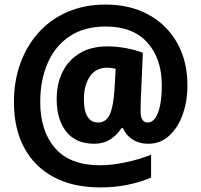

<svg xmlns="http://www.w3.org/2000/svg" viewBox="-20 -742 881 840"><path d="M800 -367Q800 -300 779.5 -242Q759 -184 720.5 -148.5Q682 -113 628 -113Q590 -113 561 -131Q532 -149 518 -181H511Q491 -150 461.5 -131.5Q432 -113 393 -113Q312 -113 270 -166Q228 -219 228 -308Q228 -376 254 -428Q280 -480 329.5 -509.5Q379 -539 450 -539Q491 -539 533 -531Q575 -523 605 -511L596 -305Q596 -295 595.5 -281.5Q595 -268 595 -256Q595 -229 603.5 -217.5Q612 -206 626 -206Q655 -206 671.5 -249.5Q688 -293 688 -368Q688 -485 625 -555.5Q562 -626 443 -626Q349 -626 285 -583.5Q221 -541 188.5 -466Q156 -391 156 -296Q156 -168 221.5 -93.5Q287 -19 416 -19Q468 -19 528 -31.5Q588 -44 641 -65V35Q594 55 538 66.5Q482 78 420 78Q300 78 215.5 33Q131 -12 86 -95.5Q41 -179 41 -295Q41 -388 69.5 -466Q98 -544 150.5 -601.5Q203 -659 277 -690.5Q351 -722 442 -722Q549 -722 629.5 -678Q710 -634 755 -554.5Q800 -475 800 -367ZM347 -308Q347 -255 363.5 -230.5Q380 -206 408 -206Q444 -206 460 -240.5Q476 -275 481 -352L486 -441Q467 -446 450 -446Q398 -446 372.5 -406.5Q347 -367 347 -308Z"/></svg>

Font: Noto Sans Khmer UI SemiCondensed ExtraBold
Style: Regular
Weight: 800
Width: 4
Designer: Danh Hong and the Monotype Design Team
Foundry: Monotype Imaging Inc.
Version: Version 2.002; ttfautohint (v1.8.4.7-5d5b)